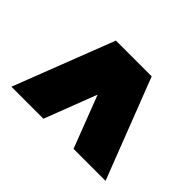

<svg xmlns="http://www.w3.org/2000/svg" viewBox="-141 -611 721 721"><g transform="rotate(-45 220.0 -250.0)"><path d="M20 -500 420 -345V-155L20 0V-170L228 -250L20 -330Z"/></g></svg>

Font: Fivo Sans Black
Style: Regular
Weight: 900
Designer: Alexander Slobzheninov
Foundry: Alexander Slobzheninov
Version: 1.0